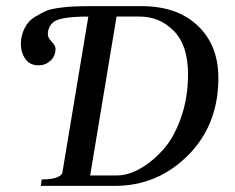

<svg xmlns="http://www.w3.org/2000/svg" viewBox="-20 -605 767 626"><path d="M161 -446Q161 -422 144.5 -407Q128 -392 106 -392Q77 -392 62.5 -413Q48 -434 48 -463Q48 -489 60.5 -513.5Q73 -538 94 -550Q117 -564 131.5 -570Q146 -576 181 -580.5Q216 -585 274 -585H441Q558 -585 625 -521Q692 -457 692 -351Q692 -197 592.5 -98Q493 1 355 1H113L116 -20Q172 -20 183 -40L268 -551Q174 -551 153 -532Q136 -517 136 -493Q136 -482 148.5 -469Q161 -456 161 -446ZM360 -551 274 -33H361Q397 -33 436.5 -55Q476 -77 511.5 -116.5Q547 -156 570 -221Q593 -286 593 -363Q593 -457 547 -504Q501 -551 435 -551Z"/></svg>

Font: Judson
Style: Italic
Weight: 400
Italic angle: -9.5°
Version: Version 20110429